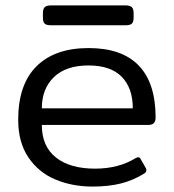

<svg xmlns="http://www.w3.org/2000/svg" viewBox="-20 -672 640 707"><path d="M138 -607V-623Q138 -639 144.5 -645.5Q151 -652 167 -652H443Q459 -652 465.5 -645.5Q472 -639 472 -623V-607Q472 -591 465.5 -585Q459 -579 443 -579H167Q151 -579 144.5 -585Q138 -591 138 -607ZM47 -231Q47 -361 114.5 -428Q182 -495 306 -495Q429 -495 491 -430.5Q553 -366 553 -239Q553 -212 527 -212H134Q134 -133 186 -92Q238 -51 330 -51Q417 -51 480 -90Q486 -93 489 -93Q495 -93 498 -86L517 -53Q519 -50 519 -45Q519 -38 511 -33Q471 -8 425.5 3.5Q380 15 321 15Q246 15 184 -11Q122 -37 84.5 -92.5Q47 -148 47 -231ZM469 -273Q469 -348 428 -389.5Q387 -431 306 -431Q223 -431 178.5 -388Q134 -345 134 -273Z"/></svg>

Font: Mitr Light
Style: Regular
Weight: 300
Designer: Thanarat Vachiruckul
Foundry: Cadson Demak
Version: Version 1.003